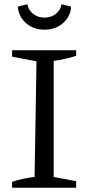

<svg xmlns="http://www.w3.org/2000/svg" viewBox="-20 -885 419 905"><path d="M37 0V-28Q64 -37 90.5 -42.5Q117 -48 143 -51L152 -596L37 -618V-648H339V-622Q315 -614 288.5 -608Q262 -602 233 -598V-51L339 -31V0ZM190 -745Q137 -745 102 -776.5Q67 -808 64 -854L109 -865Q114 -837 136.5 -819.5Q159 -802 190 -802Q221 -802 243 -819.5Q265 -837 270 -865L315 -854Q313 -808 277.5 -776.5Q242 -745 190 -745Z"/></svg>

Font: Piazzolla
Style: Regular
Weight: 400
Designer: Juan Pablo del Peral
Foundry: Huerta Tipografica
Version: Version 1.330